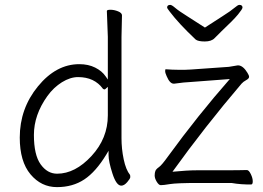

<svg xmlns="http://www.w3.org/2000/svg" viewBox="-20 -749 1077 787"><path d="M678 -729Q684 -729 698.5 -716.5Q713 -704 747.5 -682.5Q782 -661 820 -636Q858 -661 892 -682.5Q926 -704 940.5 -716.5Q955 -729 961 -729Q974 -729 974 -718Q974 -712 955.5 -689.5Q937 -667 888 -621L860 -593Q847 -579 819.5 -579Q792 -579 782 -587Q713 -652 676 -701Q665 -715 665 -718Q665 -729 678 -729ZM991 -52H992Q1000 -52 1008 -35.5Q1016 -19 1016 -6Q1016 7 1010 7Q969 8 929 1H794Q704 1 677 5.5Q650 10 639 10Q631 10 622.5 -4Q614 -18 614 -29.5Q614 -41 617 -48.5Q620 -56 631.5 -64Q643 -72 668 -107Q791 -276 922 -425L763 -413Q736 -412 694 -406H692Q676 -406 663 -437Q657 -450 657 -457.5Q657 -465 659 -465H661Q687 -463 708 -463H740Q752 -463 762 -464L918 -475L954 -481H958Q977 -479 994 -451Q1001 -440 1001 -434Q1001 -427 989 -420.5Q977 -414 970 -406Q820 -230 687 -45Q748 -51 786 -51H863Q975 -51 991 -52ZM478 -183Q478 -139 487 -96Q496 -53 513 -32Q514 -29 514 -23Q514 -17 501.5 -2.5Q489 12 477 12Q457 12 441 -37.5Q425 -87 425 -113V-131L416 -116Q373 -45 325.5 -13.5Q278 18 213.5 18Q149 18 105 -34.5Q61 -87 61 -185Q61 -304 135.5 -395Q210 -486 305 -486Q342 -486 370 -472Q398 -458 413 -436L422 -423V-598L418 -704Q418 -709 433 -709Q448 -709 464 -702.5Q480 -696 480 -686L478 -597ZM413 -385Q409 -380 402 -385Q367 -433 300 -433Q268 -433 234 -412Q200 -391 174 -355Q119 -278 119 -196Q119 -114 146.5 -75.5Q174 -37 214 -37Q288 -37 355 -109.5Q422 -182 422 -276V-393Z"/></svg>

Font: Moon Stars Kai T Light
Style: Regular
Weight: 300
Designer: GuiWonder
Version: Version 1.101